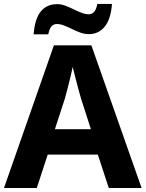

<svg xmlns="http://www.w3.org/2000/svg" viewBox="-20 -945 732 965"><path d="M526.7 0 471.8 -167.9H219.9L164.8 0H0L250.9 -717H439.3L691.7 0ZM386.8 -451.1Q382.6 -465.8 374.3 -495.7Q366.1 -525.5 358.1 -557.5Q350.1 -589.4 345.5 -608.7Q341.1 -586.3 333.7 -556.4Q326.4 -526.4 319.1 -498.4Q311.7 -470.4 306.5 -451.1L256 -295.5H436.9ZM149 -772.4Q155 -851.5 185.4 -887.9Q215.7 -924.2 267 -924.2Q287.1 -924.2 307.6 -916.6Q328.1 -909 349 -898.8Q369.8 -888.5 389.1 -880.9Q408.5 -873.3 426.3 -873.3Q440.7 -873.3 452 -884.1Q463.3 -895 469.1 -925.2H542.9Q536.9 -847.7 505.8 -810.5Q474.8 -773.4 427.2 -773.4Q405.6 -773.4 384.3 -781Q363.1 -788.6 342.4 -798.9Q321.7 -809.1 302.3 -816.7Q283 -824.3 265.4 -824.3Q250.6 -824.3 239.8 -813.8Q229 -803.2 222.6 -772.4Z"/></svg>

Font: Noto Sans Meetei Mayek
Style: Regular
Weight: 400
Designer: Monotype Design Team and Neelakash Kshetrimayum
Foundry: Monotype Imaging Inc.
Version: Version 2.002